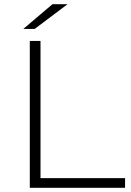

<svg xmlns="http://www.w3.org/2000/svg" viewBox="-20 -895 625 915"><path d="M122 -700H173V-46H576V0H122ZM230 -875H302L145 -757H91Z"/></svg>

Font: Goldbeck Next Light
Style: Regular
Weight: 300
Designer: Julieta Ulanovsky
Foundry: Julieta Ulanovsky
Version: Version 7.200